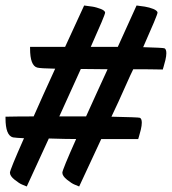

<svg xmlns="http://www.w3.org/2000/svg" viewBox="-88 -676 623 696"><path d="M205 -426Q160 -326 127 -254Q127 -254 224 -254Q237 -283 263.5 -341Q290 -399 302 -425Q285 -425 252.5 -425.5Q220 -426 205 -426ZM217 -656Q218 -656 221 -655.5Q224 -655 232 -654Q240 -653 247 -652Q254 -651 262.5 -648.5Q271 -646 277.5 -643.5Q284 -641 288.5 -637.5Q293 -634 293 -630Q293 -622 241 -506H339L407 -656Q409 -656 411.5 -655.5Q414 -655 422 -654Q430 -653 437 -652Q444 -651 453 -648.5Q462 -646 468 -643.5Q474 -641 478.5 -637.5Q483 -634 483 -630Q483 -622 431 -505Q501 -503 508 -501Q515 -498 515 -483Q515 -473 511.5 -458Q508 -443 505 -434L502 -424Q456 -425 395 -425Q386 -407 370.5 -372Q355 -337 341.5 -307.5Q328 -278 316 -253Q414 -251 419 -249Q426 -246 426 -231Q426 -221 422.5 -206Q419 -191 416 -182L413 -172H279L199 0Q192 -3 182 -7Q172 -11 155 -24.5Q138 -38 138 -50Q138 -60 188 -172Q151 -172 89 -174L9 0Q2 -3 -8 -7Q-18 -11 -35 -24.5Q-52 -38 -52 -50Q-52 -60 -1 -175Q-28 -176 -41 -178Q-68 -185 -68 -247V-253Q-25 -254 34 -254Q67 -329 112 -427Q58 -428 47 -431Q21 -438 21 -500V-506Q75 -506 148 -506Z"/></svg>

Font: Vervelle
Style: Script
Weight: 400
Monospace: yes
Designer: Nur Solikh
Foundry: Astageni Type
Version: Version 1.0